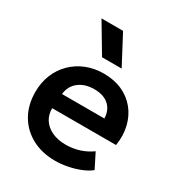

<svg xmlns="http://www.w3.org/2000/svg" viewBox="-183 -882 945 1018"><g transform="rotate(30 290.0 -373.5)"><path d="M305 15Q223.5 15 162 -18.2Q100.5 -51.5 66.2 -111Q32 -170.5 32 -249.5Q32 -307.5 51.8 -356Q71.5 -404.5 107.8 -440.2Q144 -476 192.8 -495.5Q241.5 -515 299.5 -515Q362.5 -515 412 -492.8Q461.5 -470.5 494.2 -430.2Q527 -390 540.2 -336.2Q553.5 -282.5 543.5 -219H152.5Q152 -179.5 171.2 -150Q190.5 -120.5 226.2 -103.8Q262 -87 310.5 -87Q353.5 -87 393 -99.5Q432.5 -112 466.5 -136.5L511.5 -47Q488 -28 453 -14Q418 0 379.2 7.5Q340.5 15 305 15ZM160 -310H419.5Q418 -360.5 386 -389.2Q354 -418 296.5 -418Q239.5 -418 202.5 -389.2Q165.5 -360.5 160 -310ZM246.5 -585 141 -762H273L366.5 -585Z"/></g></svg>

Font: Geologica Roman Medium
Style: Regular
Weight: 500
Designer: Sindre Bremnes, Frode Helland
Foundry: Monokrom Skriftforlag AS
Version: Version 1.010;gftools[0.9.28]